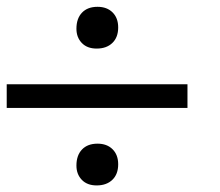

<svg xmlns="http://www.w3.org/2000/svg" viewBox="-20 -578 655 572"><path d="M207.7 -84.6Q207.7 -115.4 224.4 -132.7Q241 -150 270.5 -150Q298.7 -150 315.4 -133.3Q332.1 -116.7 332.1 -88.5Q332.1 -59 314.7 -42.3Q297.4 -25.6 267.9 -25.6Q239.7 -25.6 223.7 -42.3Q207.7 -59 207.7 -84.6ZM0 -256.4V-326.9H538.5V-256.4ZM207.7 -492.3Q207.7 -523.1 224.4 -540.4Q241 -557.7 270.5 -557.7Q298.7 -557.7 315.4 -541Q332.1 -524.4 332.1 -496.2Q332.1 -466.7 314.7 -450Q297.4 -433.3 267.9 -433.3Q239.7 -433.3 223.7 -450Q207.7 -466.7 207.7 -492.3Z"/></svg>

Font: Slabo 13px
Style: Regular
Weight: 400
Designer: John Hudson
Foundry: Tiro Typeworks Ltd.
Version: Version 1.02 Build 005a